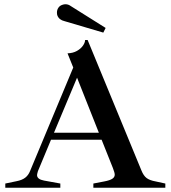

<svg xmlns="http://www.w3.org/2000/svg" viewBox="-20 -887 806 907"><path d="M761 -20V0H421V-20L473 -30Q499 -35 510.5 -42.5Q522 -50 522 -62Q522 -71 513 -94L460 -227H221L159 -78Q155 -64 155 -60Q155 -40 188 -34L265 -20V0H5V-20L58 -31Q84 -36 99 -47.5Q114 -59 122 -79L326 -568L299 -635Q325 -636 343.5 -646.5Q362 -657 372 -671.5Q382 -686 382 -698H394L648 -82Q658 -57 672.5 -46Q687 -35 715 -30ZM447 -260 344 -520 235 -260ZM285 -787Q259 -793 251 -814Q249 -818 249 -828Q249 -840 255.5 -850Q262 -860 274 -864Q282 -867 289 -867Q303 -867 315 -858L479 -755L468 -733Z"/></svg>

Font: Ibarra Real Nova SemiBold
Style: Regular
Weight: 600
Designer: Jose Maria Ribagorda & Octavio Pardo
Foundry: Jose Maria Ribagorda
Version: Version 1.014